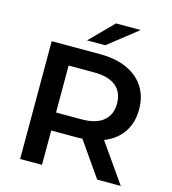

<svg xmlns="http://www.w3.org/2000/svg" viewBox="-128 -998 986 1102"><g transform="rotate(15 365.5 -447.0)"><path d="M552 0 409 -205Q400 -204 382 -204H224V0H94V-700H382Q473 -700 540.5 -670Q608 -640 644 -584Q680 -528 680 -451Q680 -372 641.5 -315Q603 -258 531 -230L692 0ZM376 -590H224V-311H376Q461 -311 505 -347.5Q549 -384 549 -451Q549 -518 505 -554Q461 -590 376 -590ZM424 -894H571L397 -757H289Z"/></g></svg>

Font: APTA Sans SemiBold
Style: Bold
Weight: 600
Version: Version 7.200